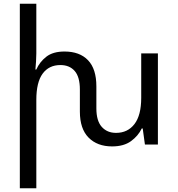

<svg xmlns="http://www.w3.org/2000/svg" viewBox="-20 -780 960 1036"><path d="M742 -492H832V0H762L750 -87H745Q726 -47 687 -18.5Q648 10 585 10Q505 10 458 -37.5Q411 -85 411 -178V-297Q411 -365 383 -397Q355 -429 306 -429Q244 -429 210 -382.5Q176 -336 176 -241V236H87V-760H176V-492Q176 -470 174.5 -449Q173 -428 171 -405H176Q194 -446 230 -474Q266 -502 328 -502Q410 -502 455 -455Q500 -408 500 -314V-195Q500 -128 529 -95.5Q558 -63 606 -63Q669 -63 705.5 -110.5Q742 -158 742 -252Z"/></svg>

Font: Go Noto Kurrent-Regular
Style: Regular
Weight: 400
Designer: Monotype Design Team
Foundry: Monotype Imaging Inc.
Version: Version 2.012; ttfautohint (v1.8.4.7-5d5b)